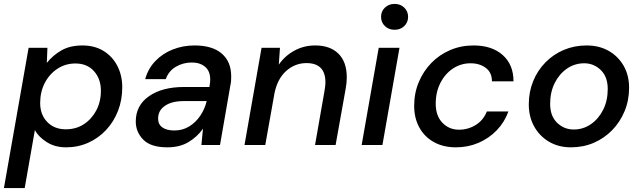

<svg xmlns="http://www.w3.org/2000/svg" viewBox="-35 -740 3275 980"><path d="M-15 220 111 -496H207L204 -419Q234 -457 278 -482.5Q322 -508 386 -508Q448 -508 493.5 -480Q539 -452 564 -403.5Q589 -355 589 -295Q589 -230 567.5 -174.5Q546 -119 507 -77Q468 -35 415.5 -11.5Q363 12 302 12Q245 12 203 -15Q161 -42 143 -76L91 220ZM301 -80Q353 -80 393 -106Q433 -132 456.5 -176.5Q480 -221 480 -277Q480 -337 445 -376.5Q410 -416 350 -416Q299 -416 258 -389Q217 -362 193.5 -316.5Q170 -271 170 -214Q170 -155 206 -117.5Q242 -80 301 -80Z M819 12Q735 12 696.5 -27Q658 -66 658 -120Q658 -202 725.5 -249Q793 -296 904 -296H1034L1035 -305Q1038 -319 1038 -334Q1038 -377 1012 -399Q986 -421 944 -421Q900 -421 863 -399.5Q826 -378 811 -336H706Q721 -390 758 -428.5Q795 -467 847 -487.5Q899 -508 958 -508Q1049 -508 1097 -466.5Q1145 -425 1145 -351Q1145 -340 1144.5 -328.5Q1144 -317 1141 -305L1088 0H993L1001 -83Q972 -42 927.5 -15Q883 12 819 12ZM855 -74Q897 -74 930.5 -94.5Q964 -115 987 -149Q1010 -183 1020 -224H902Q842 -224 807 -200Q772 -176 772 -135Q772 -105 794 -89.5Q816 -74 855 -74Z M1213 0 1300 -496H1394L1388 -410Q1419 -455 1467.5 -481.5Q1516 -508 1574 -508Q1650 -508 1692.5 -466Q1735 -424 1735 -345Q1735 -316 1729 -285L1678 0H1573L1621 -274Q1623 -287 1624.5 -298Q1626 -309 1626 -320Q1626 -418 1529 -418Q1471 -418 1426 -378Q1381 -338 1366 -264L1319 0Z M1979 -588Q1949 -588 1929.5 -607Q1910 -626 1910 -654Q1910 -682 1929.5 -701Q1949 -720 1979 -720Q2009 -720 2028.5 -701Q2048 -682 2048 -654Q2048 -626 2028.5 -607Q2009 -588 1979 -588ZM1811 0 1898 -496H2004L1917 0Z M2292 12Q2228 12 2180 -14.5Q2132 -41 2105.5 -89Q2079 -137 2079 -200Q2079 -265 2102.5 -321Q2126 -377 2167 -419Q2208 -461 2263 -484.5Q2318 -508 2382 -508Q2476 -508 2531 -459Q2586 -410 2586 -325H2476Q2476 -370 2444.5 -393.5Q2413 -417 2367 -417Q2318 -417 2277.5 -390.5Q2237 -364 2213 -317Q2189 -270 2189 -211Q2189 -149 2223 -113.5Q2257 -78 2308 -78Q2354 -78 2393 -102Q2432 -126 2450 -171H2560Q2540 -116 2500.5 -75Q2461 -34 2407.5 -11Q2354 12 2292 12Z M2879 12Q2816 12 2767.5 -16.5Q2719 -45 2691.5 -94.5Q2664 -144 2664 -207Q2664 -271 2686.5 -326Q2709 -381 2749.5 -422Q2790 -463 2843.5 -485.5Q2897 -508 2959 -508Q3023 -508 3071.5 -480.5Q3120 -453 3148 -404.5Q3176 -356 3176 -292Q3176 -228 3153 -172.5Q3130 -117 3089.5 -75.5Q3049 -34 2995.5 -11Q2942 12 2879 12ZM2893 -79Q2942 -79 2981.5 -106.5Q3021 -134 3044 -180.5Q3067 -227 3067 -286Q3067 -348 3031.5 -382.5Q2996 -417 2947 -417Q2898 -417 2858.5 -389.5Q2819 -362 2796 -315.5Q2773 -269 2773 -210Q2773 -148 2808.5 -113.5Q2844 -79 2893 -79Z"/></svg>

Font: DeepMind Sans Medium
Style: Italic
Weight: 500
Italic angle: -10°
Designer: Jonny Pinhorn / Modifications: Colophon Foundry
Foundry: Colophon Foundry
Version: Version 1.002; ttfautohint (v1.8.2)